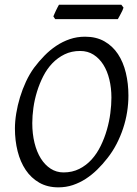

<svg xmlns="http://www.w3.org/2000/svg" viewBox="-20 -787 585 822"><path d="M457 -369.1Q457 -410.2 448.2 -446.5Q439.5 -482.9 422.4 -510Q405.3 -537.1 380.4 -553Q355.5 -568.8 323.2 -568.8Q286.1 -568.8 256.6 -554.4Q227.1 -540 204.1 -516.1Q181.2 -492.2 165 -460.4Q148.9 -428.7 138.4 -394.5Q127.9 -360.4 123 -325.4Q118.2 -290.5 118.2 -259.8Q118.2 -214.4 127.7 -175.5Q137.2 -136.7 154.8 -108.6Q172.4 -80.6 197 -64.7Q221.7 -48.8 252 -48.8Q289.6 -48.8 319.6 -64Q349.6 -79.1 372.3 -104.2Q395 -129.4 411.1 -162.4Q427.2 -195.3 437.5 -231Q447.8 -266.6 452.4 -302.5Q457 -338.4 457 -369.1ZM529.8 -377.9Q529.8 -343.3 524.2 -307.6Q518.6 -272 507.1 -237.3Q495.6 -202.6 478.8 -170.2Q461.9 -137.7 439.9 -109.9Q419.4 -83.5 396.2 -60.8Q373 -38.1 346.9 -21.2Q320.8 -4.4 291.7 5.4Q262.7 15.1 230 15.1Q183.1 15.1 148.2 -4.9Q113.3 -24.9 90.1 -59.3Q66.9 -93.8 55.4 -139.6Q43.9 -185.5 43.9 -236.8Q43.9 -267.6 49.6 -302Q55.2 -336.4 65.7 -370.8Q76.2 -405.3 91.3 -437.7Q106.4 -470.2 126 -497.1Q146.5 -524.4 170.2 -548.6Q193.8 -572.8 220.9 -590.8Q248 -608.9 278.8 -619.4Q309.6 -629.9 344.2 -629.9Q392.1 -629.9 427.2 -609.9Q462.4 -589.8 485.1 -555.4Q507.8 -521 518.8 -475.1Q529.8 -429.2 529.8 -377.9ZM508.8 -754.4Q507.3 -749 504.2 -742.2Q501 -735.4 497.3 -728.5Q493.7 -721.7 490.2 -715.3Q486.8 -709 484.4 -705.1H216.3L208.5 -716.8Q210.4 -721.7 213.4 -728.3Q216.3 -734.9 219.5 -741.7Q222.7 -748.5 226.1 -755.1Q229.5 -761.7 232.4 -766.6H499.5Z"/></svg>

Font: Gentium Plus Afr
Style: Italic
Weight: 400
Italic angle: -8°
Designer: J. Victor Gaultney, Annie Olsen, Iska Routamaa, Becca Hirsbrunner
Foundry: SIL International
Version: Version 5.000